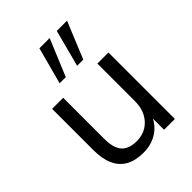

<svg xmlns="http://www.w3.org/2000/svg" viewBox="-216 -869 993 993"><g transform="rotate(-45 280.5 -372.5)"><path d="M248 9Q189 9 150.5 -12.5Q112 -34 92.5 -77Q73 -120 73 -184V-486H154V-185Q154 -142 165.5 -113.5Q177 -85 202 -71.5Q227 -58 264 -58Q306 -58 337 -77Q368 -96 386 -130Q404 -164 404 -210V-486H485V0H406V-112H419Q399 -53 353.5 -22Q308 9 248 9ZM322 -552 375 -754H450L367 -552ZM194 -552 248 -754H323L239 -552Z"/></g></svg>

Font: Nunito Sans 12pt ExtraLight 12pt
Style: Regular
Weight: 400
Version: Version 3.101;gftools[0.9.27]